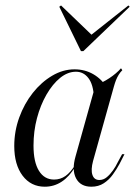

<svg xmlns="http://www.w3.org/2000/svg" viewBox="-20 -684 505 715"><path d="M146.8 11.3Q95.2 11.3 64.1 -29.8Q33.1 -71 33.1 -140.3Q33.1 -195.2 51.6 -246.4Q70.2 -297.6 102 -337.9Q133.9 -378.2 174.2 -402Q214.5 -425.8 257.3 -425.8Q296 -425.8 327.4 -407.7Q358.9 -389.5 379 -356.5L329.8 -321.8Q327.4 -369.4 309.3 -393.1Q291.1 -416.9 262.9 -416.9Q232.3 -416.9 204 -394Q175.8 -371 153.2 -331.9Q130.6 -292.7 117.7 -244Q104.8 -195.2 104.8 -141.9Q104.8 -80.6 125 -48Q145.2 -15.3 181.5 -15.3Q204.8 -15.3 223.8 -28.6Q242.7 -41.9 259.7 -69.4V-62.9Q238.7 -26.6 210.1 -7.7Q181.5 11.3 146.8 11.3ZM320.2 11.3Q279.8 11.3 263.3 -19.8Q246.8 -50.8 261.3 -101.6L335.5 -366.9Q361.3 -375.8 387.5 -393.1Q413.7 -410.5 430.6 -429.8L435.5 -422.6Q427.4 -414.5 421.8 -405.2Q416.1 -396 412.1 -385.9Q408.1 -375.8 404 -361.3L326.6 -84.7Q317.7 -51.6 324.2 -32.7Q330.6 -13.7 350 -13.7Q365.3 -13.7 377.8 -24.2Q390.3 -34.7 400.8 -49.6Q411.3 -64.5 418.5 -79.8L434.7 -109.7H443.5L425 -73.4Q414.5 -54 400.4 -34.3Q386.3 -14.5 366.5 -1.6Q346.8 11.3 320.2 11.3ZM458.1 -663.7 462.9 -658.9 290.3 -493.5H281.5L200.8 -658.9L207.3 -663.7L331.5 -544.4L310.5 -546.8Z"/></svg>

Font: Playfair 144pt Light
Style: Italic
Weight: 300
Italic angle: -15.6°
Designer: Claus Eggers Sørensen
Foundry: Claus Eggers Sørensen
Version: Version 2.001;gftools[0.9.30]